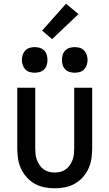

<svg xmlns="http://www.w3.org/2000/svg" viewBox="-20 -1003 590 1035"><path d="M275 12Q247 12 219 6.5Q191 1 166.5 -13Q142 -27 123 -48.5Q104 -70 92.5 -95.5Q81 -121 77 -149Q73 -177 73 -205V-530H170V-205Q170 -189 171.5 -173Q173 -157 178.5 -142Q184 -127 193 -113.5Q202 -100 215 -90.5Q228 -81 243.5 -77Q259 -73 275 -73Q291 -73 306.5 -77Q322 -81 335 -90.5Q348 -100 357 -113.5Q366 -127 371.5 -142Q377 -157 378.5 -173Q380 -189 380 -205V-530H477V-205Q477 -177 473 -149Q469 -121 457.5 -95.5Q446 -70 427 -48.5Q408 -27 383.5 -13Q359 1 331 6.5Q303 12 275 12ZM383 -611Q369 -611 355.5 -615Q342 -619 332 -629Q322 -639 318 -652.5Q314 -666 314 -680Q314 -694 318 -707.5Q322 -721 332 -731Q342 -741 355.5 -745Q369 -749 383 -749Q397 -749 410.5 -745Q424 -741 433.5 -731Q443 -721 447.5 -707.5Q452 -694 452 -680Q452 -666 447.5 -652.5Q443 -639 433.5 -629Q424 -619 410.5 -615Q397 -611 383 -611ZM167 -611Q153 -611 139.5 -615Q126 -619 116.5 -629Q107 -639 102.5 -652.5Q98 -666 98 -680Q98 -694 102.5 -707.5Q107 -721 116.5 -731Q126 -741 139.5 -745Q153 -749 167 -749Q181 -749 194.5 -745Q208 -741 218 -731Q228 -721 232 -707.5Q236 -694 236 -680Q236 -666 232 -652.5Q228 -639 218 -629Q208 -619 194.5 -615Q181 -611 167 -611ZM261 -792 207 -838 336 -983 403 -927Z"/></svg>

Font: Lode Dark Term
Style: Bold
Weight: 700
Monospace: yes
Designer: Belleve Invis
Foundry: Belleve Invis
Version: Version 29.2.0